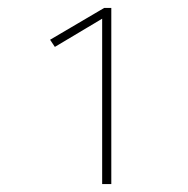

<svg xmlns="http://www.w3.org/2000/svg" viewBox="-20 -811 472 483"><path d="M260 -791H242L106 -711L118 -693L237 -764V-348H260Z"/></svg>

Font: Glow Sans SC Normal Thin
Style: Regular
Weight: 100
Designer: Ryoko NISHIZUKA (kana, bopomofo & ideographs); Paul D. Hunt (Latin, Greek & Cyrillic); Sandoll Communications, Soo-young
Version: Version 0.93